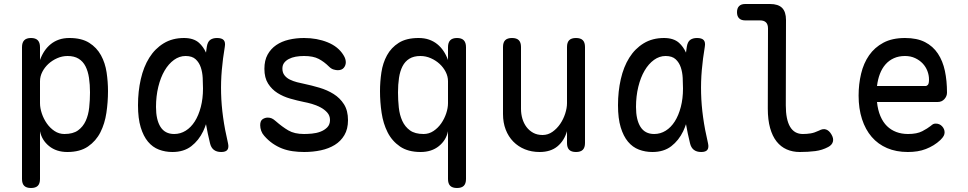

<svg xmlns="http://www.w3.org/2000/svg" viewBox="-20 -750 4840 960"><path d="M135 -560Q158 -560 169 -548.5Q180 -537 180 -514V-450Q189 -475 202.5 -495Q216 -515 234 -529.5Q252 -544 275 -552Q298 -560 327 -560Q388 -560 426 -536Q464 -512 485 -473.5Q506 -435 513 -388Q520 -341 520 -294Q520 -240 512 -186Q504 -132 482 -88.5Q460 -45 420 -17.5Q380 10 317 10Q262 10 225.5 -19.5Q189 -49 180 -94V145Q180 168 169 179Q158 190 135 190Q112 190 101 179Q90 168 90 145V-514Q90 -537 101 -548.5Q112 -560 135 -560ZM318 -470Q291 -470 266 -459Q241 -448 222 -430.5Q203 -413 191.5 -390.5Q180 -368 180 -344V-234Q180 -210 189 -183Q198 -156 214 -133Q230 -110 252.5 -95Q275 -80 302 -80Q345 -80 370 -98Q395 -116 408.5 -145.5Q422 -175 426 -212.5Q430 -250 430 -288Q430 -327 425 -360.5Q420 -394 407.5 -418.5Q395 -443 373 -456.5Q351 -470 318 -470Z M842 10Q806 10 774.5 -2Q743 -14 720 -41.5Q697 -69 683.5 -113.5Q670 -158 670 -224Q670 -293 684 -354.5Q698 -416 726.5 -461.5Q755 -507 798.5 -533.5Q842 -560 900 -560Q948 -560 975 -536Q997 -516 1010 -487Q1012 -502 1014 -516Q1018 -541 1031 -550.5Q1044 -560 1065 -560Q1089 -560 1098.5 -549.5Q1108 -539 1104 -516Q1094 -457 1089 -399.5Q1084 -342 1085.5 -283.5Q1087 -225 1095.5 -163.5Q1104 -102 1120 -34Q1125 -12 1117 -1Q1109 10 1086 10Q1063 10 1049 -1Q1035 -12 1030 -34Q1018 -83 1010 -129Q1004 -111 996 -94Q974 -48 936.5 -19Q899 10 842 10ZM851 -80Q882 -80 908.5 -96.5Q935 -113 954 -143Q973 -173 984 -215Q995 -257 995 -308Q995 -332 993.5 -360.5Q992 -389 984 -413Q976 -437 958.5 -453.5Q941 -470 908 -470Q877 -470 850 -450.5Q823 -431 803 -397Q783 -363 771.5 -316Q760 -269 760 -215Q760 -151 782.5 -115.5Q805 -80 851 -80Z M1501 10Q1471 10 1443 6Q1415 2 1390.5 -7.5Q1366 -17 1343.5 -32.5Q1321 -48 1301 -71Q1291 -82 1286 -96Q1281 -110 1281 -124Q1281 -146 1293 -154Q1305 -162 1319 -162Q1330 -162 1339 -158Q1348 -154 1359 -144Q1391 -116 1421.5 -98Q1452 -80 1500 -80Q1517 -80 1539.5 -82Q1562 -84 1582 -91.5Q1602 -99 1616 -113Q1630 -127 1630 -150Q1630 -172 1616 -187.5Q1602 -203 1582 -213.5Q1562 -224 1539.5 -230.5Q1517 -237 1500 -240Q1466 -247 1431 -257Q1396 -267 1367.5 -285Q1339 -303 1320.5 -332Q1302 -361 1302 -406Q1302 -448 1318 -477Q1334 -506 1361 -524.5Q1388 -543 1424 -551.5Q1460 -560 1500 -560Q1565 -560 1618 -538.5Q1671 -517 1697 -475Q1704 -464 1706.5 -455Q1709 -446 1709 -439Q1709 -423 1699 -411Q1689 -399 1669 -399Q1660 -399 1648 -402.5Q1636 -406 1625 -417Q1601 -441 1573.5 -455.5Q1546 -470 1500 -470Q1478 -470 1458.5 -466.5Q1439 -463 1424 -455Q1409 -447 1400.5 -435.5Q1392 -424 1392 -407Q1392 -387 1402.5 -373.5Q1413 -360 1429.5 -352Q1446 -344 1465 -339Q1484 -334 1500 -331Q1538 -323 1577 -311.5Q1616 -300 1648 -280Q1680 -260 1700 -228.5Q1720 -197 1720 -149Q1720 -105 1702 -74.5Q1684 -44 1654 -25.5Q1624 -7 1584.5 1.5Q1545 10 1501 10Z M2265 -560Q2288 -560 2299 -548.5Q2310 -537 2310 -514V145Q2310 168 2299 179Q2288 190 2265 190Q2242 190 2231 179Q2220 168 2220 145V-94Q2211 -49 2174.5 -19.5Q2138 10 2083 10Q2020 10 1980 -17.5Q1940 -45 1918 -88.5Q1896 -132 1888 -186Q1880 -240 1880 -294Q1880 -341 1887 -388Q1894 -435 1915 -473.5Q1936 -512 1974 -536Q2012 -560 2073 -560Q2102 -560 2125 -552Q2148 -544 2166 -529.5Q2184 -515 2197.5 -495Q2211 -475 2220 -450V-514Q2220 -537 2231 -548.5Q2242 -560 2265 -560ZM2082 -470Q2049 -470 2027 -456.5Q2005 -443 1992.5 -418.5Q1980 -394 1975 -360.5Q1970 -327 1970 -288Q1970 -250 1974 -212.5Q1978 -175 1991.5 -145.5Q2005 -116 2030 -98Q2055 -80 2098 -80Q2125 -80 2147.5 -95Q2170 -110 2186 -133Q2202 -156 2211 -183Q2220 -210 2220 -234V-344Q2220 -368 2208.5 -390.5Q2197 -413 2178 -430.5Q2159 -448 2134 -459Q2109 -470 2082 -470Z M2815 -234V-515Q2815 -538 2826 -549Q2837 -560 2860 -560Q2883 -560 2894 -549Q2905 -538 2905 -515V-35Q2905 -12 2894 -1Q2883 10 2860 10Q2837 10 2826 -1Q2815 -12 2815 -35V-94Q2801 -46 2767 -18Q2733 10 2678 10Q2638 10 2604.5 -3.5Q2571 -17 2546.5 -42Q2522 -67 2508.5 -102Q2495 -137 2495 -180V-515Q2495 -538 2506 -549Q2517 -560 2540 -560Q2563 -560 2574 -549Q2585 -538 2585 -515V-206Q2585 -180 2592 -156.5Q2599 -133 2612.5 -115Q2626 -97 2646 -86Q2666 -75 2693 -75Q2720 -75 2742.5 -91Q2765 -107 2781 -130.5Q2797 -154 2806 -182Q2815 -210 2815 -234Z M3242 10Q3206 10 3174.5 -2Q3143 -14 3120 -41.5Q3097 -69 3083.5 -113.5Q3070 -158 3070 -224Q3070 -293 3084 -354.5Q3098 -416 3126.5 -461.5Q3155 -507 3198.5 -533.5Q3242 -560 3300 -560Q3348 -560 3375 -536Q3397 -516 3410 -487Q3412 -502 3414 -516Q3418 -541 3431 -550.5Q3444 -560 3465 -560Q3489 -560 3498.5 -549.5Q3508 -539 3504 -516Q3494 -457 3489 -399.5Q3484 -342 3485.5 -283.5Q3487 -225 3495.5 -163.5Q3504 -102 3520 -34Q3525 -12 3517 -1Q3509 10 3486 10Q3463 10 3449 -1Q3435 -12 3430 -34Q3418 -83 3410 -129Q3404 -111 3396 -94Q3374 -48 3336.5 -19Q3299 10 3242 10ZM3251 -80Q3282 -80 3308.5 -96.5Q3335 -113 3354 -143Q3373 -173 3384 -215Q3395 -257 3395 -308Q3395 -332 3393.5 -360.5Q3392 -389 3384 -413Q3376 -437 3358.5 -453.5Q3341 -470 3308 -470Q3277 -470 3250 -450.5Q3223 -431 3203 -397Q3183 -363 3171.5 -316Q3160 -269 3160 -215Q3160 -151 3182.5 -115.5Q3205 -80 3251 -80Z M3909 -224Q3909 -152 3930.5 -116Q3952 -80 3994 -80Q4014 -80 4033 -83Q4052 -86 4075 -97Q4095 -108 4110.5 -102.5Q4126 -97 4137 -78Q4149 -58 4144.5 -41.5Q4140 -25 4121 -15Q4091 1 4056 5.5Q4021 10 3979 10Q3943 10 3913.5 -3Q3884 -16 3863 -42.5Q3842 -69 3830.5 -110Q3819 -151 3819 -207L3820 -608Q3820 -628 3810 -638Q3800 -648 3780 -648H3706Q3686 -648 3675.5 -658.5Q3665 -669 3665 -689Q3665 -709 3675.5 -719.5Q3686 -730 3706 -730H3830Q3871 -730 3890.5 -710.5Q3910 -691 3910 -650Z M4659 -132Q4678 -132 4690.5 -118.5Q4703 -105 4703 -88Q4703 -79 4698.5 -70.5Q4694 -62 4682 -50Q4666 -35 4648 -24Q4630 -13 4609.5 -5Q4589 3 4566.5 6.5Q4544 10 4519 10Q4461 10 4415.5 -9.5Q4370 -29 4338.5 -65.5Q4307 -102 4290 -154.5Q4273 -207 4273 -272Q4273 -329 4285.5 -381.5Q4298 -434 4325.5 -473.5Q4353 -513 4397 -536.5Q4441 -560 4505 -560Q4565 -560 4605 -539.5Q4645 -519 4669.5 -482Q4694 -445 4704.5 -395.5Q4715 -346 4715 -287Q4715 -269 4702 -254.5Q4689 -240 4668 -240H4365Q4369 -200 4382 -169.5Q4395 -139 4415 -119.5Q4435 -100 4461.5 -90Q4488 -80 4520 -80Q4565 -80 4591.5 -94Q4618 -108 4633 -120Q4641 -127 4646 -129.5Q4651 -132 4659 -132ZM4365 -320H4609Q4614 -320 4619.5 -326Q4625 -332 4625 -353Q4625 -374 4617 -395Q4609 -416 4593.5 -432.5Q4578 -449 4555.5 -459.5Q4533 -470 4505 -470Q4474 -470 4449.5 -459Q4425 -448 4407.5 -428Q4390 -408 4379.5 -380.5Q4369 -353 4365 -320Z"/></svg>

Font: Maple Mono NF CN
Style: Regular
Weight: 400
Monospace: yes
Designer: subframe7536
Version: Version 7.000